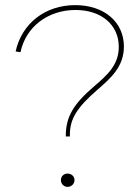

<svg xmlns="http://www.w3.org/2000/svg" viewBox="-20 -725 539 750"><path d="M237 -192H253V-199C253 -261 281 -305 359 -373C412 -419 464 -464 464 -543C464 -639 387 -705 274 -705C156 -705 65 -633 41 -524L60 -521C81 -621 168 -686 275 -686C376 -686 444 -628 444 -542C444 -471 398 -431 349 -389C266 -318 238 -269 237 -197C237 -197 237 -192 237 -192ZM244 5C259 5 271 -7 271 -21V-22C271 -36 259 -47 244 -47C229 -47 218 -36 218 -22V-21C218 -7 229 5 244 5Z"/></svg>

Font: Fixel Display Thin
Style: Regular
Weight: 100
Designer: AlfaBravo + MacPaw
Foundry: Kyrylo Tkachov, Marchela Mozhyna, Serhii Makarenko, Maria Weinstein, Zakhar Kryvoshyya
Version: Version 1.211